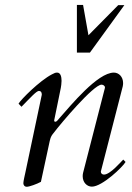

<svg xmlns="http://www.w3.org/2000/svg" viewBox="-20 -728 526 763"><path d="M467.8 -384.8C468.8 -389.2 469.2 -393.6 469.2 -397.9C469.2 -422.9 452.1 -439.5 432.6 -439.5C367.7 -439.5 262.2 -310.1 214.8 -256.8C210 -251 205.1 -244.1 199.7 -244.1C197.3 -244.1 195.3 -245.6 195.3 -249.5C221.7 -378.4 221.7 -378.9 221.7 -378.9C222.7 -384.8 224.6 -396.5 224.6 -406.7C224.6 -423.3 220.7 -439.5 207 -439.5C200.2 -439.5 196.8 -438 186.5 -432.6C137.2 -407.2 62 -331.5 53.7 -315.9L65.4 -303.7C102.1 -341.3 125 -366.7 134.8 -366.7C142.6 -366.7 146 -360.8 146 -353V-351.1L80.6 -41.5C79.1 -34.2 72.8 -7.8 72.8 0C72.8 6.8 77.1 14.2 86.4 14.2C96.7 14.2 126.5 3.4 142.6 -5.4L177.7 -168C181.6 -186.5 187.5 -192.4 192.4 -198.7C223.1 -239.3 351.1 -390.6 383.3 -391.6C390.1 -391.6 397 -386.7 397 -380.9V-378.9L310.1 -41C309.1 -36.6 308.6 -32.2 308.6 -27.8C308.6 -2.9 325.7 13.7 345.2 13.7C386.2 13.7 468.8 -65.4 479 -84.5L469.7 -93.8C459.5 -84 418 -34.2 393.1 -34.2C386.2 -34.2 380.9 -39.1 380.9 -44.9V-46.9ZM331.5 -587.9 310.1 -708.5H285.6V-519H337.4L474.1 -707.5H449.7Z"/></svg>

Font: Cardo
Style: Italic
Weight: 400
Designer: David J. Perry
Foundry: David J. Perry
Version: Version 0.99